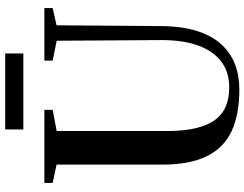

<svg xmlns="http://www.w3.org/2000/svg" viewBox="-121 -813 942 740"><g transform="rotate(-90 350.0 -443.0)"><path d="M375 8.5Q278.5 8.5 214.2 -21.5Q150 -51.5 117.8 -117.2Q85.5 -183 85.5 -289V-696L15 -711V-743H296.5V-711L215 -695.5V-271.5Q215 -202.5 226.8 -156Q238.5 -109.5 260.5 -81.8Q282.5 -54 313.5 -42.2Q344.5 -30.5 384 -30.5Q440.5 -30.5 481 -60Q521.5 -89.5 543.5 -147.5Q565.5 -205.5 565.5 -291.5L563 -695.5L486.5 -711V-743H689V-711L622.5 -696L619.5 -295.5Q619 -214 601 -156.2Q583 -98.5 550 -62Q517 -25.5 472.5 -8.5Q428 8.5 375 8.5ZM514 -894V-824H221V-894Z"/></g></svg>

Font: Merriweather 96pt SemiBold
Style: Regular
Weight: 600
Version: Version 2.100